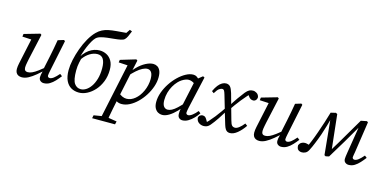

<svg xmlns="http://www.w3.org/2000/svg" viewBox="-89 -1290 4111 2047"><g transform="rotate(15 1967.0 -267.0)"><path d="M153 13Q131 13 114.5 5Q98 -3 89 -19.5Q80 -36 80 -60Q80 -88 87.5 -122.5Q95 -157 101 -186L152 -424L159 -402L48 -408L52 -438L226 -488L239 -478L176 -194Q172 -174 168.5 -156.5Q165 -139 163 -124.5Q161 -110 161 -99Q161 -77 171 -66.5Q181 -56 199 -56Q223 -56 249 -68Q275 -80 310 -106Q345 -132 394 -172L401 -144H394Q345 -96 303 -61Q261 -26 224 -6.5Q187 13 153 13ZM394 13Q374 13 357.5 0Q341 -13 341 -39Q341 -50 343.5 -66.5Q346 -83 356 -120H352L385 -276Q395 -324 404 -372Q413 -420 421 -468L486 -488L499 -478L428 -135Q424 -116 421.5 -101Q419 -86 419 -78Q419 -68 426 -62Q433 -56 442 -56Q462 -56 485.5 -74Q509 -92 540 -128L565 -109Q542 -79 516 -51Q490 -23 460 -5Q430 13 394 13Z M783 13Q734 13 696.5 -8.5Q659 -30 637.5 -75Q616 -120 616 -191Q616 -243 629.5 -306Q643 -369 666.5 -433.5Q690 -498 722 -554Q754 -610 791 -647Q818 -674 848.5 -689.5Q879 -705 916 -712.5Q953 -720 1000 -724Q1047 -728 1108 -733L1136 -774L1162 -764Q1148 -729 1136.5 -704Q1125 -679 1111 -666Q1099 -654 1069.5 -648Q1040 -642 1002.5 -638.5Q965 -635 926 -630.5Q887 -626 854.5 -617Q822 -608 804 -590Q788 -574 771 -544.5Q754 -515 738 -477.5Q722 -440 709.5 -400Q697 -360 689 -322L674 -321Q692 -360 716 -390Q740 -420 767 -439.5Q794 -459 823.5 -469Q853 -479 883 -479Q925 -479 960.5 -460.5Q996 -442 1018 -404Q1040 -366 1040 -307Q1040 -235 1016.5 -176Q993 -117 955 -75Q917 -33 872 -10Q827 13 783 13ZM793 -27Q820 -27 848.5 -44Q877 -61 901.5 -95.5Q926 -130 941.5 -181.5Q957 -233 957 -301Q957 -366 936.5 -400.5Q916 -435 872 -435Q830 -435 788.5 -410Q747 -385 714 -339Q709 -319 704.5 -298.5Q700 -278 697.5 -255.5Q695 -233 695 -207Q695 -104 721.5 -65.5Q748 -27 793 -27Z M991 240 998 206 1113 187H1133L1252 206L1244 240ZM1074 240 1213 -415 1230 -401 1111 -408 1115 -437 1285 -488 1298 -478 1268 -339 1267 -334 1205 -40 1201 -22Q1188 42 1178.5 88Q1169 134 1163 170Q1157 206 1152 240ZM1254 13Q1223 13 1200 -0.5Q1177 -14 1152 -45L1194 -101Q1219 -76 1243.5 -65.5Q1268 -55 1290 -55Q1315 -55 1338.5 -64.5Q1362 -74 1383 -91.5Q1404 -109 1421 -131Q1441 -158 1455.5 -189.5Q1470 -221 1478 -256Q1486 -291 1486 -325Q1486 -374 1470 -397.5Q1454 -421 1425 -421Q1402 -421 1372.5 -406Q1343 -391 1309.5 -361.5Q1276 -332 1239 -290L1223 -296H1228Q1259 -355 1302 -398Q1345 -441 1390.5 -464.5Q1436 -488 1472 -488Q1497 -488 1517.5 -476Q1538 -464 1550.5 -437Q1563 -410 1563 -365Q1563 -314 1545 -261Q1527 -208 1496 -159Q1465 -110 1425 -71Q1385 -32 1341 -9.5Q1297 13 1254 13Z M1701 13Q1677 13 1655.5 1Q1634 -11 1620 -37Q1606 -63 1606 -105Q1606 -157 1625.5 -211Q1645 -265 1677.5 -314.5Q1710 -364 1750.5 -403Q1791 -442 1833.5 -465Q1876 -488 1915 -488Q1937 -488 1953.5 -477Q1970 -466 1983.5 -447.5Q1997 -429 2010 -406L1973 -380Q1954 -396 1930 -409Q1906 -422 1880 -422Q1864 -422 1845.5 -415Q1827 -408 1807.5 -395.5Q1788 -383 1770 -364Q1746 -339 1726.5 -305Q1707 -271 1695.5 -230.5Q1684 -190 1684 -146Q1684 -100 1700.5 -78Q1717 -56 1744 -56Q1765 -56 1789.5 -68.5Q1814 -81 1846.5 -111Q1879 -141 1922 -192L1934 -170H1931Q1896 -118 1856 -76.5Q1816 -35 1776.5 -11Q1737 13 1701 13ZM1924 13Q1904 13 1888 -1Q1872 -15 1872 -45Q1872 -60 1873 -72.5Q1874 -85 1876.5 -98.5Q1879 -112 1882 -128L1883 -133L1950 -443L1957 -449L2018 -498L2036 -489L1956 -135Q1952 -116 1949.5 -101Q1947 -86 1947 -78Q1947 -68 1954 -62Q1961 -56 1971 -56Q1990 -56 2016.5 -76Q2043 -96 2069 -128L2093 -109Q2074 -80 2047 -52Q2020 -24 1989 -5.5Q1958 13 1924 13Z M2449 13Q2434 13 2421.5 7Q2409 1 2399 -14.5Q2389 -30 2380 -59L2338 -199V-200L2289 -367Q2280 -398 2272.5 -409.5Q2265 -421 2249 -421Q2239 -421 2219.5 -409Q2200 -397 2174 -353L2151 -370Q2170 -411 2190.5 -437Q2211 -463 2233 -475.5Q2255 -488 2276 -488Q2305 -488 2322 -469Q2339 -450 2353 -402L2390 -269V-268L2431 -122Q2442 -81 2454.5 -68.5Q2467 -56 2488 -56Q2507 -56 2532 -75Q2557 -94 2584 -128L2609 -109Q2573 -56 2531 -21.5Q2489 13 2449 13ZM2078 -58Q2082 -76 2095.5 -85Q2109 -94 2121 -94Q2137 -94 2148 -87.5Q2159 -81 2172 -58L2198 -12L2168 -11V-25Q2178 -33 2186 -40Q2194 -47 2202 -56Q2231 -88 2256.5 -120.5Q2282 -153 2306.5 -188Q2331 -223 2357 -261L2371 -228Q2331 -162 2296.5 -110.5Q2262 -59 2230 -21Q2214 -2 2197 5.5Q2180 13 2160 13Q2130 13 2105.5 -4.5Q2081 -22 2078 -58ZM2376 -220 2361 -252Q2400 -317 2435 -366.5Q2470 -416 2492 -443Q2514 -469 2532 -478.5Q2550 -488 2574 -488Q2594 -488 2614.5 -475Q2635 -462 2641 -435Q2641 -414 2629 -400.5Q2617 -387 2600 -387Q2585 -387 2572 -393.5Q2559 -400 2545 -421L2521 -456H2563V-450Q2553 -443 2543.5 -434Q2534 -425 2525 -414Q2498 -384 2472.5 -352Q2447 -320 2423 -287Q2399 -254 2376 -220Z M2773 13Q2751 13 2734.5 5Q2718 -3 2709 -19.5Q2700 -36 2700 -60Q2700 -88 2707.5 -122.5Q2715 -157 2721 -186L2772 -424L2779 -402L2668 -408L2672 -438L2846 -488L2859 -478L2796 -194Q2792 -174 2788.5 -156.5Q2785 -139 2783 -124.5Q2781 -110 2781 -99Q2781 -77 2791 -66.5Q2801 -56 2819 -56Q2843 -56 2869 -68Q2895 -80 2930 -106Q2965 -132 3014 -172L3021 -144H3014Q2965 -96 2923 -61Q2881 -26 2844 -6.5Q2807 13 2773 13ZM3014 13Q2994 13 2977.5 0Q2961 -13 2961 -39Q2961 -50 2963.5 -66.5Q2966 -83 2976 -120H2972L3005 -276Q3015 -324 3024 -372Q3033 -420 3041 -468L3106 -488L3119 -478L3048 -135Q3044 -116 3041.5 -101Q3039 -86 3039 -78Q3039 -68 3046 -62Q3053 -56 3062 -56Q3082 -56 3105.5 -74Q3129 -92 3160 -128L3185 -109Q3162 -79 3136 -51Q3110 -23 3080 -5Q3050 13 3014 13Z M3245 13Q3220 13 3203.5 -0.5Q3187 -14 3187 -51Q3195 -71 3212.5 -82Q3230 -93 3252 -93Q3257 -93 3265 -92Q3273 -91 3287 -87Q3301 -83 3323 -73L3289 -39L3282 -59Q3291 -75 3299 -92.5Q3307 -110 3315.5 -131Q3324 -152 3334 -178.5Q3344 -205 3356 -239Q3379 -304 3398 -363.5Q3417 -423 3432 -475L3487 -488L3504 -479L3549 -65H3521L3535 -87Q3594 -182 3650.5 -280Q3707 -378 3765 -475L3830 -488L3843 -478L3792 -135Q3789 -116 3786 -101.5Q3783 -87 3783 -78Q3783 -68 3790 -62Q3797 -56 3806 -56Q3826 -56 3849.5 -74Q3873 -92 3904 -128L3928 -109Q3905 -79 3879.5 -51Q3854 -23 3825 -5Q3796 13 3760 13Q3739 13 3722.5 0Q3706 -13 3706 -39Q3706 -50 3708 -66Q3710 -82 3715 -113L3770 -453L3792 -435H3783L3775 -421Q3717 -320 3657.5 -219Q3598 -118 3537 -20L3501 -12L3486 -20L3446 -426L3457 -427Q3445 -381 3429.5 -329Q3414 -277 3397 -226Q3387 -197 3376.5 -170Q3366 -143 3356 -118.5Q3346 -94 3336.5 -73Q3327 -52 3318 -35Q3304 -7 3284.5 3Q3265 13 3245 13Z"/></g></svg>

Font: Source Serif 4
Style: Italic
Weight: 400
Italic angle: -12°
Designer: Frank Grießhammer
Foundry: Adobe Systems Incorporated
Version: Version 4.004;hotconv 1.0.116;makeotfexe 2.5.65601